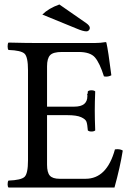

<svg xmlns="http://www.w3.org/2000/svg" viewBox="-20 -837 582 857"><path d="M312 -361Q370 -361 370 -408Q370 -410 370 -412L369 -415Q369 -418 370 -418Q372 -418 372 -429Q377 -434 388 -434Q400 -434 405 -429Q403 -381 403 -343Q403 -307 405 -255Q400 -250 388 -250Q377 -250 372 -255Q370 -282 366 -293.5Q362 -305 342 -314Q322 -323 281 -323H190V-102Q190 -67 202.5 -53Q215 -39 246 -39H362Q457 -39 493 -170Q497 -171 505 -171Q518 -171 528 -165Q516 -90 491 0H18Q14 -4 14 -14Q14 -27 18 -31Q74 -33 89.5 -47.5Q105 -62 105 -122V-523Q105 -583 89.5 -597.5Q74 -612 18 -614Q14 -618 14 -630Q14 -643 18 -647Q98 -645 147 -645H402Q428 -645 451 -649Q455 -649 455 -646Q463 -612 477 -501Q466 -495 453 -495Q452 -495 449 -495.5Q446 -496 444 -496Q425 -556 404 -580.5Q383 -605 331 -605H256Q217 -605 203.5 -590.5Q190 -576 190 -541V-361ZM245 -817 366 -733Q381 -722 381 -712Q381 -706 376.5 -701.5Q372 -697 366 -697Q351 -697 323 -709L169 -772Q197 -800 245 -817Z"/></svg>

Font: Fedorovsk Unicode
Style: Medium
Weight: 500
Designer: Aleksandr Andreev and Nikita Simmons
Version: Version 3.2